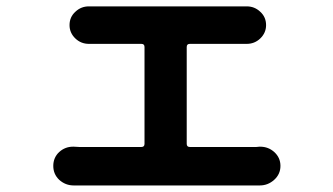

<svg xmlns="http://www.w3.org/2000/svg" viewBox="-20 -557 1040 600"><path d="M563.5 -107.4Q563.5 -97.7 573.2 -97.7H781.2Q786.1 -97.7 791 -98.6Q792 -98.6 793 -98.6Q818.4 -98.6 836.9 -82Q856.4 -64.5 856.4 -38.6Q856.4 -12.7 836.9 4.9Q817.4 22.5 792 22.5Q791 22.5 791 22.5Q785.2 22.5 781.2 22.5H227.5Q219.7 22.5 210.9 22.5Q210.9 22.5 210 22.5Q184.6 22.5 165 4.9Q146.5 -12.7 146.5 -38.6Q146.5 -64.5 165 -82Q183.6 -98.6 208 -98.6Q210 -98.6 210.9 -98.6Q220.7 -97.7 227.5 -97.7H421.9Q431.6 -97.7 431.6 -107.4V-410.2Q431.6 -419.9 421.9 -419.9H276.4Q269.5 -419.9 259.8 -419.9Q258.8 -419.9 257.8 -419.9Q233.4 -419.9 215.8 -436.5Q197.3 -454.1 197.3 -478.5Q197.3 -503.9 215.8 -520.5Q233.4 -537.1 257.8 -537.1Q258.8 -537.1 259.8 -537.1Q267.6 -537.1 276.4 -537.1H734.4Q741.2 -537.1 749 -537.1Q750 -537.1 751 -537.1Q775.4 -537.1 793 -520.5Q811.5 -503.9 811.5 -478.5Q811.5 -454.1 793 -436.5Q775.4 -419.9 751 -419.9Q750 -419.9 749 -419.9Q741.2 -419.9 734.4 -419.9H573.2Q563.5 -419.9 563.5 -410.2Z"/></svg>

Font: Gen Jyuu GothicX Bold
Style: Bold
Weight: 700
Designer: Ryoko NISHIZUKA (kana &amp; ideographs); Paul D. Hunt (Latin, Greek &amp; Cyrillic); Wenlong ZHANG (bopomofo); Sandoll C
Version: Version 1.058.20140828